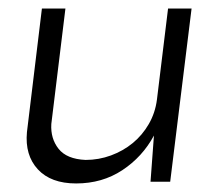

<svg xmlns="http://www.w3.org/2000/svg" viewBox="-20 -420 519 449"><path d="M378 5H332L340 -103Q313 -53 266 -22Q219 9 158 9Q99 9 68.5 -24Q38 -57 43 -111L78 -400H133L100 -130Q98 -96 117 -72Q136 -48 180 -46Q211 -46 239.5 -56.5Q268 -67 290.5 -85.5Q313 -104 328 -130Q343 -156 347 -187L373 -400H428Z"/></svg>

Font: Josefin Sans
Style: Italic
Weight: 400
Italic angle: -7.5°
Designer: Santiago Orozco
Foundry: Typemade